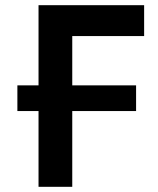

<svg xmlns="http://www.w3.org/2000/svg" viewBox="-20 -720 610 740"><path d="M128.5 0V-700H535.5V-581H258.5V0ZM47 -292V-391H504.5V-292Z"/></svg>

Font: Geologica EX Med
Style: Regular
Weight: 500
Designer: Sindre Bremnes, Frode Helland
Foundry: Monokrom Skriftforlag AS
Version: Version 1.010;gftools[0.9.28]